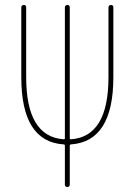

<svg xmlns="http://www.w3.org/2000/svg" viewBox="-20 -750 540 770"><path d="M235.4 -170.9Q65.4 -181.6 65.4 -440.4V-719.7Q65.4 -729.5 75.2 -730Q85 -730.5 85 -719.7V-440.4Q85 -202.1 235.4 -191.4Q240.2 -191.4 240.2 -195.3V-719.7Q240.2 -729.5 250 -730Q259.8 -730.5 259.8 -719.7V-195.3Q259.8 -191.4 264.6 -191.4Q415 -202.1 415 -440.4V-719.7Q415 -729.5 424.8 -730Q434.6 -730.5 434.6 -719.7V-440.4Q434.6 -182.6 264.6 -170.9Q259.8 -170.9 259.8 -165V-9.8Q259.8 0 250 0Q240.2 0 240.2 -9.8V-165Q240.2 -170.9 235.4 -170.9Z"/></svg>

Font: Rounded Mgen+ 1m thin
Style: Regular
Weight: 100
Designer: [Source Han Sans]
Ryoko NISHIZUKA  (kana & ideographs); Paul D. Hunt (Latin, Greek & Cyrillic); Wenlong ZHANG  (bopomofo
Version: Version 1.059.20150602